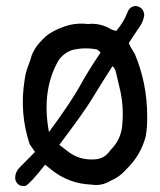

<svg xmlns="http://www.w3.org/2000/svg" viewBox="-20 -625 540 647"><path d="M419 -598Q427 -604 437 -605Q465 -601 466 -573Q462 -548 445 -527L414 -480Q419 -467 434 -444Q476 -344 476 -234Q477 -200 471 -165Q454 -101 406 -55Q384 -29 353 -16Q322 3 287 -3Q214 -6 157 -50Q145 -60 132 -70Q84 -9 67 1Q41 6 32 -18Q28 -42 46.5 -61Q65 -80 98 -113L80 -139Q45 -244 63 -356Q67 -383 74 -400.5Q81 -418 85 -432.5Q89 -447 100.5 -464.5Q112 -482 133.5 -501.5Q155 -521 198 -536Q236 -549 276 -544Q313 -548 346 -531Q358 -523 372 -521Q396 -549 409 -582Q412 -591 419 -598ZM308 -458Q265 -467 222 -456Q194 -446 177 -421Q119 -320 145 -180Q220 -282 248.5 -334Q277 -386 319 -448ZM383 -329Q380 -343 377 -354.5Q374 -366 371 -380.5Q368 -395 359 -402Q316 -335 290.5 -292.5Q265 -250 180 -137L207 -116Q247 -84 300 -88Q333 -90 352 -119Q388 -154 392 -204Q398 -268 383 -329Z"/></svg>

Font: Kosefont JP
Style: Regular
Weight: 400
Designer: Nozomi Seto 瀬戸のぞみ
Version: Version 3.00;June 19, 2020